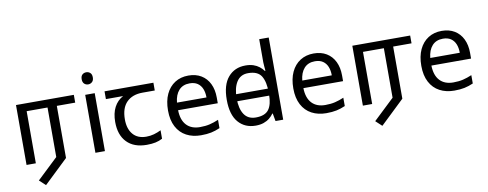

<svg xmlns="http://www.w3.org/2000/svg" viewBox="-75 -1149 4445 1749"><g transform="rotate(-10 2147.5 -274.0)"><path d="M231 212 174 159 367 -24V-482H174V0H88V-554H623V-482H453V0Z M813 -536V0H725V-536ZM770 -737Q790 -737 805.5 -723.5Q821 -710 821 -681Q821 -653 805.5 -639Q790 -625 770 -625Q748 -625 733 -639Q718 -653 718 -681Q718 -710 733 -723.5Q748 -737 770 -737Z M1199 10Q1081 10 1016 -57Q951 -124 951 -245Q951 -325 980 -380.5Q1009 -436 1063 -465H904V-537H1356V-465H1243Q1149 -465 1095.5 -411.5Q1042 -358 1042 -252Q1042 -165 1085 -114.5Q1128 -64 1208 -64Q1245 -64 1279 -73.5Q1313 -83 1345 -99V-21Q1316 -5 1281 2.5Q1246 10 1199 10Z M1680 -546Q1749 -546 1798.5 -516Q1848 -486 1874.5 -431.5Q1901 -377 1901 -304V-251H1534Q1536 -160 1580.5 -112.5Q1625 -65 1705 -65Q1756 -65 1795.5 -74.5Q1835 -84 1877 -102V-25Q1836 -7 1796 1.5Q1756 10 1701 10Q1625 10 1566.5 -21Q1508 -52 1475.5 -113.5Q1443 -175 1443 -264Q1443 -352 1472.5 -415Q1502 -478 1555.5 -512Q1609 -546 1680 -546ZM1679 -474Q1616 -474 1579.5 -433.5Q1543 -393 1536 -321H1809Q1809 -367 1795 -401Q1781 -435 1752.5 -454.5Q1724 -474 1679 -474Z M2036 -238V-303H2412V-238ZM2207 10Q2107 10 2047 -59.5Q1987 -129 1987 -267Q1987 -405 2047.5 -475.5Q2108 -546 2208 -546Q2250 -546 2281 -535.5Q2312 -525 2335 -507Q2358 -489 2374 -467H2380Q2379 -480 2376.5 -505.5Q2374 -531 2374 -546V-760H2462V0H2391L2378 -72H2374Q2358 -49 2335 -30.5Q2312 -12 2280.5 -1Q2249 10 2207 10ZM2221 -63Q2306 -63 2340.5 -109.5Q2375 -156 2375 -250V-266Q2375 -366 2342 -419.5Q2309 -473 2220 -473Q2149 -473 2113.5 -416.5Q2078 -360 2078 -265Q2078 -169 2113.5 -116Q2149 -63 2221 -63Z M2839 -546Q2908 -546 2957.5 -516Q3007 -486 3033.5 -431.5Q3060 -377 3060 -304V-251H2693Q2695 -160 2739.5 -112.5Q2784 -65 2864 -65Q2915 -65 2954.5 -74.5Q2994 -84 3036 -102V-25Q2995 -7 2955 1.5Q2915 10 2860 10Q2784 10 2725.5 -21Q2667 -52 2634.5 -113.5Q2602 -175 2602 -264Q2602 -352 2631.5 -415Q2661 -478 2714.5 -512Q2768 -546 2839 -546ZM2838 -474Q2775 -474 2738.5 -433.5Q2702 -393 2695 -321H2968Q2968 -367 2954 -401Q2940 -435 2911.5 -454.5Q2883 -474 2838 -474Z M3342 212 3285 159 3478 -24V-482H3285V0H3199V-554H3734V-482H3564V0Z M4023 -546Q4092 -546 4141.5 -516Q4191 -486 4217.5 -431.5Q4244 -377 4244 -304V-251H3877Q3879 -160 3923.5 -112.5Q3968 -65 4048 -65Q4099 -65 4138.5 -74.5Q4178 -84 4220 -102V-25Q4179 -7 4139 1.5Q4099 10 4044 10Q3968 10 3909.5 -21Q3851 -52 3818.5 -113.5Q3786 -175 3786 -264Q3786 -352 3815.5 -415Q3845 -478 3898.5 -512Q3952 -546 4023 -546ZM4022 -474Q3959 -474 3922.5 -433.5Q3886 -393 3879 -321H4152Q4152 -367 4138 -401Q4124 -435 4095.5 -454.5Q4067 -474 4022 -474Z"/></g></svg>

Font: ltamil85
Style: Book
Weight: 400
Designer: Jelle Bosma - Monotype Design Team
Foundry: Monotype Imaging Inc.
Version: Version 2.003